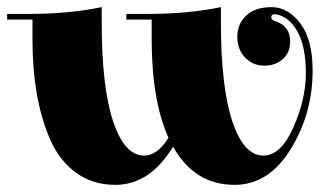

<svg xmlns="http://www.w3.org/2000/svg" viewBox="-51 -508 913 538"><path d="M606 10Q494 10 434 -97Q369 10 272 10Q210 10 163.5 -23Q117 -56 91 -114Q40 -228 40 -398V-453H-31V-469H29Q143 -469 234 -488V-444Q234 -264 266 -168Q298 -72 353 -72Q390 -72 421 -122Q374 -227 374 -398V-453H303V-469H363Q477 -469 568 -488V-444Q568 -264 600 -168Q632 -72 687 -72Q736 -72 771 -151Q806 -230 806 -302Q806 -374 785 -415Q764 -456 730 -466Q722 -468 719 -468Q709 -468 709 -459Q709 -452 722 -448Q762 -435 762 -391Q762 -361 741.5 -342.5Q721 -324 689.5 -324Q658 -324 636 -346.5Q614 -369 614 -405Q614 -441 639 -464.5Q664 -488 710 -488Q756 -488 790.5 -442.5Q825 -397 825 -310Q825 -190 763.5 -90Q702 10 606 10Z"/></svg>

Font: Elsie Black
Style: Regular
Weight: 900
Designer: Alejandro Inler
Foundry: Alejandro Inler
Version: 1.002